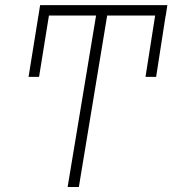

<svg xmlns="http://www.w3.org/2000/svg" viewBox="-20 -748 689 768"><path d="M649.4 -727.5 643.1 -686H642.6L604.5 -440.4H562L600.6 -686H408.7L295.4 0H250.5L364.3 -686H175.8L136.2 -440.4H94.2L133.8 -686L134.3 -688L139.6 -722.2L140.6 -727.5Z"/></svg>

Font: Inter Extra Light
Style: Italic
Weight: 200
Italic angle: -9.39999°
Designer: Rasmus Andersson
Foundry: rsms
Version: Version 4.000;git-3c8e0fc